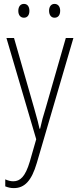

<svg xmlns="http://www.w3.org/2000/svg" viewBox="-20 -724 402 986"><path d="M74 -668C74 -648 84 -633 103 -633C121 -633 131 -647 131 -668C131 -690 121 -704 103 -704C84 -704 74 -689 74 -668ZM232 -669C232 -648 242 -633 260 -633C279 -633 289 -647 289 -669C289 -690 278 -704 260 -704C242 -704 232 -689 232 -669ZM13 -529 166 -9 133 106C110 183 84 207 48 207C34 207 20 203 7 197V233C22 239 35 242 51 242C106 242 142 205 169 113L357 -529H318L214 -167C202 -130 194 -99 186 -63H183C178 -86 173 -107 156 -166L52 -529Z"/></svg>

Font: Noto Sans Condensed ExtraLight
Style: Regular
Weight: 200
Width: 3
Designer: Monotype Design Team
Foundry: Monotype Imaging Inc.
Version: Version 2.013